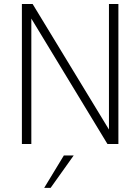

<svg xmlns="http://www.w3.org/2000/svg" viewBox="-20 -717 698 956"><path d="M569.5 0H515L136 -624.5V0H89V-697H142.5L522.5 -72V-697H569.5ZM232 218.5H200L298 57H347Z"/></svg>

Font: Acari Sans Neue Light
Style: Regular
Weight: 300
Designer: Alfredo Marco Pradil (font), Cristiano Sobral (main changes)
Foundry: Hanken Design Co. (font), Cristiano Sobral (main changes)
Version: Version 2.459;March 19, 2022;FontCreator 14.0.0.2808 64-bit;